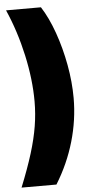

<svg xmlns="http://www.w3.org/2000/svg" viewBox="-61 -808 485 980"><g transform="rotate(-5 182.0 -318.0)"><path d="M8.8 136.2Q47.4 40.5 70.1 -33.2Q92.8 -106.9 103 -169.9Q113.3 -232.9 113.3 -296.4Q113.3 -408.7 85.7 -534.2Q58.1 -659.7 8.8 -772H187.5Q224.6 -714.4 252.9 -634.3Q281.2 -554.2 297.4 -466.3Q313.5 -378.4 313.5 -296.4Q313.5 -184.6 281.5 -74.2Q249.5 36.1 187.5 136.2Z"/></g></svg>

Font: Inter Tight Black
Style: Regular
Weight: 900
Designer: Rasmus Andersson
Foundry: rsms
Version: Version 3.004; ttfautohint (v1.8.4.7-5d5b)